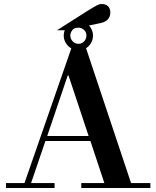

<svg xmlns="http://www.w3.org/2000/svg" viewBox="-20 -944 785 964"><path d="M103 -25 338 -701Q321 -711 310.5 -728Q300 -745 300 -766Q300 -779 305 -792H266L417 -888Q435 -899 446.5 -906Q458 -913 466 -917Q474 -921 479.5 -922.5Q485 -924 490 -924Q511 -924 522.5 -912.5Q534 -901 534 -881Q534 -861 521.5 -847Q509 -833 484 -828L427 -816Q436 -806 441.5 -793Q447 -780 447 -766Q447 -746 437.5 -729Q428 -712 412 -702L638 -25H735V0H388V-25H504L434 -236H208L136 -25H254V0H10V-25ZM320 -565 217 -261H425L324 -565ZM374 -805Q351 -805 342 -791.5Q333 -778 333 -766Q333 -749 345 -736.5Q357 -724 374 -724Q391 -724 402.5 -736.5Q414 -749 414 -766Q414 -782 402 -793.5Q390 -805 374 -805Z"/></svg>

Font: Libre Bodoni
Style: Regular
Weight: 400
Designer: Pablo Impallari, Rodrigo Fuenzalida
Foundry: Pablo Impallari, Rodrigo Fuenzalida
Version: Version 1.001; ttfautohint (v1.5.65-e2d9)